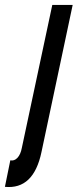

<svg xmlns="http://www.w3.org/2000/svg" viewBox="-63 -755 316 782"><path d="M-43 6Q74 17.5 106 -136L233 -735H150L26 -153Q21 -126 8 -112.2Q-5 -98.5 -21 -102Z"/></svg>

Font: League Gothic Condensed Italic
Style: Regular
Weight: 400
Width: 3
Designer: The League of Moveable Type
Version: Version 1.600; ttfautohint (v1.8.3)